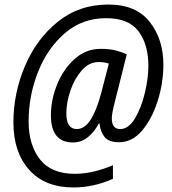

<svg xmlns="http://www.w3.org/2000/svg" viewBox="-20 -737 757 845"><path d="M303 88Q392 88 477 50V-10Q441 6 397 17Q353 28 309 28Q206 28 156 -35.5Q106 -99 106 -203Q106 -316 147.5 -420.5Q189 -525 265.5 -591Q342 -657 447 -657Q546 -657 589.5 -599.5Q633 -542 633 -447Q633 -393 617.5 -328Q602 -263 574 -216Q546 -169 509 -169Q472 -169 472 -216Q472 -238 486 -291L538 -498Q516 -508 489 -515Q462 -522 424 -522Q358 -522 308.5 -477.5Q259 -433 231.5 -365.5Q204 -298 204 -230Q204 -110 301 -110Q338 -110 367 -133.5Q396 -157 415 -194H418Q421 -159 439.5 -135Q458 -111 504 -111Q562 -111 605.5 -162.5Q649 -214 674 -293Q699 -372 699 -453Q699 -564 639 -640.5Q579 -717 457 -717Q328 -717 234 -641Q140 -565 89.5 -445.5Q39 -326 39 -198Q39 -67 108.5 10.5Q178 88 303 88ZM318 -169Q272 -169 272 -238Q272 -286 290 -338.5Q308 -391 340 -427.5Q372 -464 414 -464Q440 -464 459 -457L424 -322Q404 -249 378 -209Q352 -169 318 -169Z"/></svg>

Font: Noto Sans UI SemiCondensed
Style: Italic
Weight: 400
Width: 4
Italic angle: -12°
Designer: Monotype Design Team
Foundry: Monotype Imaging Inc.
Version: Version 1.901